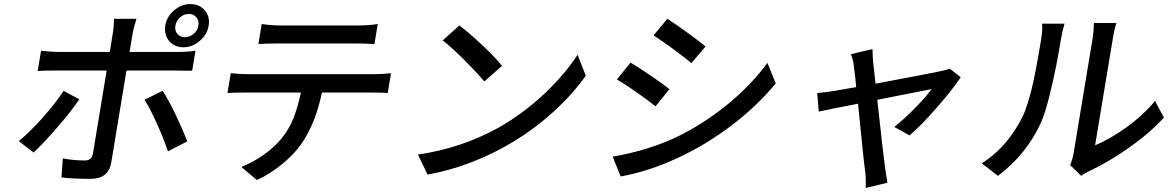

<svg xmlns="http://www.w3.org/2000/svg" viewBox="-20 -838 5779 950"><path d="M166.5 -486.9 183.2 -587Q239.3 -581 267.4 -581H523.1L537.6 -670.1Q540.8 -687.5 542.6 -710.6Q544.4 -733.7 543.3 -745H655.2Q640.6 -698.9 635.7 -669L621.1 -581H861.2Q908 -581 947.4 -587L930.8 -487.9Q903.1 -489 846.9 -489H605.8L530.5 -34.1Q517 46.9 428.3 46.9Q341.3 46.9 284.1 40.1L290.8 -54Q346.6 -44 398.4 -44Q416.9 -44 426.5 -52Q436.1 -60 440 -78.8L507.8 -489H252.8Q192.8 -489 166.5 -486.9ZM797.6 -710.9Q805 -755.7 841.4 -786.8Q877.8 -817.8 922.2 -817.8Q967 -817.8 993.4 -786.8Q1019.9 -755.7 1012.4 -710.9Q1005.3 -666.9 968.2 -635.5Q931.1 -604 887.1 -604Q858 -604 835.8 -618.4Q813.6 -632.8 803.3 -657.3Q793 -681.8 797.6 -710.9ZM73.2 -139.9Q127.1 -183.6 191.4 -256Q255.7 -328.5 294.4 -388.1L372.5 -346.9Q332.4 -287.3 263.8 -208.1Q195.3 -128.9 146 -83.1ZM811.1 -89.1Q790.1 -150.9 756.4 -226.2Q722.7 -301.5 695 -344.1L784.4 -388.8Q812.5 -346.9 847.7 -273.3Q882.8 -199.6 907 -138.8ZM847.7 -710.9Q843.8 -686.8 857.4 -670.5Q871.1 -654.1 895.2 -654.1Q918.7 -654.1 938.2 -670.6Q957.7 -687.1 961.6 -710.9Q965.9 -734.7 951.7 -752Q937.5 -769.2 914.4 -769.2Q890.3 -769.2 871.1 -752.1Q851.9 -735.1 847.7 -710.9Z M1121.8 -475.9Q1168.3 -470.9 1208.1 -470.9H1833.1Q1871.8 -470.9 1914.8 -475.9L1898.4 -377.8Q1876.8 -380 1817.8 -380H1572.8Q1541.5 -227.6 1470.5 -125Q1436.1 -75.6 1376.6 -26.6Q1317.1 22.4 1251.1 52.9L1174 -12.1Q1230.8 -34.1 1285 -72.4Q1339.1 -110.8 1374.6 -154.8Q1410.9 -199.6 1432.4 -254.1Q1453.8 -308.6 1468.8 -380H1192.8Q1132.8 -380 1105.5 -377.8ZM1258.5 -620 1274.9 -719.1Q1324.9 -712 1366.8 -712H1752.8Q1805.4 -712 1849.1 -719.1L1832.7 -620Q1793.3 -622.9 1737.9 -622.9H1351.9Q1295.1 -622.9 1258.5 -620Z M2252.8 -712Q2300.4 -676.5 2366.3 -614.5Q2432.2 -552.6 2463.8 -512.1L2376.1 -435Q2342.3 -476.2 2278.8 -539.8Q2215.2 -603.3 2170.5 -638.1ZM2047.9 -73.2Q2263.5 -104.8 2446 -206Q2507.8 -240.8 2567.3 -285.2Q2626.8 -329.5 2676.3 -376.8Q2725.9 -424 2766.7 -472.1Q2807.5 -520.2 2837.7 -567.1L2878.6 -463.1Q2810.4 -368.6 2719.8 -286.2Q2629.3 -203.8 2528.1 -141.7Q2426.8 -79.5 2316.2 -36.6Q2205.6 6.4 2095.5 25.9Z M3282 -745Q3321.7 -719.8 3381.6 -676.3Q3441.4 -632.8 3471.2 -608L3400.9 -525.9Q3368.3 -553.3 3310.5 -595.7Q3252.8 -638.1 3213.8 -663ZM3011.4 -62.9Q3097.3 -77.1 3185.5 -104.6Q3273.8 -132.1 3352.3 -171.9Q3482.2 -239.3 3592 -331.5Q3701.7 -423.7 3777.3 -527L3818.2 -425.1Q3724.4 -311.8 3598.4 -216.3Q3472.3 -120.7 3330.4 -55.2Q3188.6 10.3 3051.1 35.2ZM3100.1 -528.1Q3141 -503.9 3201.9 -462.4Q3262.8 -420.8 3292.6 -397L3223.7 -312.1Q3185 -342.7 3128.2 -382.6Q3071.4 -422.6 3032.3 -445Z M4480.5 -168 4404.8 -209.9Q4451.3 -246.4 4505.9 -301.8Q4560.4 -357.2 4589.5 -397Q4580.3 -395.2 4540.1 -387.4Q4500 -379.6 4437 -367.2Q4373.9 -354.8 4320.7 -344.1Q4349.8 -75.6 4359.7 -5Q4362.6 17.8 4370.7 66.1L4263.5 92Q4265.3 50.1 4261.4 16Q4251.4 -58.6 4225.5 -324.9Q4085.6 -297.9 4031.2 -285.9L4023.4 -377.8Q4061.4 -380.7 4108.3 -388.1Q4112.9 -388.8 4149.3 -395.4Q4185.7 -402 4216.3 -407Q4212.4 -455.6 4204.9 -508.9Q4201.7 -542.3 4190.3 -570L4297.2 -595.2Q4296.9 -568.9 4300.4 -529.1L4312.1 -424Q4594.8 -476.9 4635.3 -486.2Q4666.5 -492.5 4678.6 -498.9L4733.7 -456Q4692.1 -393.5 4615.4 -305.8Q4538.7 -218 4480.5 -168Z M4917.6 32 4837.7 -29.8Q4903.8 -71.4 4955.1 -131.9Q5006.4 -192.5 5040.1 -262.1Q5052.2 -286.2 5064.3 -325.3Q5076.3 -364.3 5085 -399.7Q5093.8 -435 5103.9 -487.4Q5114 -539.8 5118.8 -567.8Q5123.6 -595.9 5131.4 -643.1Q5139.2 -691.1 5136 -720.9H5247.2Q5235.8 -682.9 5229.4 -644.2Q5218.4 -576.3 5205.4 -509.8Q5192.5 -443.2 5172.1 -361.7Q5151.6 -280.2 5132.8 -236.2Q5098 -157.3 5042.8 -88.4Q4987.6 -19.5 4917.6 32ZM5329.5 32 5275.2 -21Q5286.9 -50.1 5292.3 -81L5386 -647Q5388.8 -664.1 5390.3 -682Q5391.7 -699.9 5392 -711.1Q5392.4 -722.3 5392.8 -724.1H5503.9Q5494 -696 5486.2 -647L5398.4 -119Q5471.2 -148.8 5552.9 -207.6Q5634.6 -266.3 5695 -338.1L5739 -256Q5668.3 -179 5567.1 -107.8Q5465.9 -36.6 5370.4 8.2Q5365.4 10.3 5361 12.4Q5356.5 14.6 5351.9 17.4Q5347.3 20.2 5344.6 21.8Q5342 23.4 5336.6 27.2Q5331.3 30.9 5329.5 32Z"/></svg>

Font: Karasuma Gothic
Style: Medium Italic
Weight: 500
Italic angle: 9.39998°
Designer: Rasmus Andersson / Ryoko Nishizuka
Foundry: Genbu
Version: Version 1.00